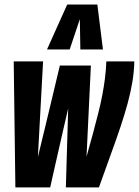

<svg xmlns="http://www.w3.org/2000/svg" viewBox="-20 -809 600 829"><path d="M407.2 0H264.4L274.4 -340.8Q264.4 -298.4 254.7 -255.8Q245 -213.2 235.3 -170.6Q225.6 -128 215.9 -85.4Q206.2 -42.8 196.8 0H46.4L39.2 -544H166L143.6 -131Q160 -197 175.6 -263Q191.2 -329 207.1 -394.5Q223 -460 238.4 -526H372.4L353.6 -132.6Q369.6 -188.8 382.1 -235.4Q394.6 -282 404.6 -321.9Q414.6 -361.8 421.6 -398.1Q428.6 -434.4 433.1 -470Q437.6 -505.6 439.2 -544H560Q558.8 -498.6 551.5 -454.9Q544.2 -411.2 531.5 -364.1Q518.8 -317 500.8 -263Q482.8 -209 459.1 -144.2Q435.4 -79.4 407.2 0ZM182.9 -595.3 270.1 -789.3H400.4L424.5 -595.3H326.9L324.7 -726.4L280.8 -595.3Z"/></svg>

Font: Georama ExtraCondensed Thin
Style: Italic
Weight: 100
Width: 2
Italic angle: -9°
Designer: Jean-Baptiste Levee
Foundry: Production Type
Version: Version 1.001